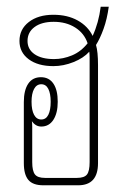

<svg xmlns="http://www.w3.org/2000/svg" viewBox="-20 -552 373 572"><path d="M109 0Q78 0 64.5 -16Q51 -32 51 -66V-248Q51 -283 64 -302.5Q77 -322 102 -322Q126 -322 139 -303Q152 -284 152 -249Q152 -215 139 -195Q126 -175 103 -175Q86 -175 75 -191Q76 -183 76 -174V-69Q76 -43 84 -32.5Q92 -22 114 -22H209Q231 -22 239 -32Q247 -42 247 -69V-358Q247 -370 247 -380Q247 -390 246 -398Q229 -379 199 -367Q169 -355 139 -355Q93 -355 65.5 -375.5Q38 -396 38 -430Q38 -465 66 -486.5Q94 -508 139 -508Q181 -508 211.5 -491Q242 -474 256 -445Q274 -484 280 -532H304Q299 -495 288.5 -466Q278 -437 266 -418Q272 -398 272 -358V-66Q272 0 213 0ZM141 -376Q168 -376 194.5 -387Q221 -398 241 -423Q231 -453 204 -470Q177 -487 140 -487Q104 -487 83 -471.5Q62 -456 62 -430Q62 -405 83 -390.5Q104 -376 141 -376ZM103 -196Q117 -196 124 -210Q131 -224 131 -249Q131 -273 124 -287Q117 -301 103 -301Q89 -301 81.5 -287Q74 -273 74 -249Q74 -224 81.5 -210Q89 -196 103 -196Z"/></svg>

Font: Noto Sans Thai Looped UI Condensed Thin
Style: Regular
Weight: 100
Width: 3
Designer: Cadson Demak Team
Foundry: Cadson Demak Co., Ltd.
Version: Version 1.000; ttfautohint (v1.8.4.7-5d5b)